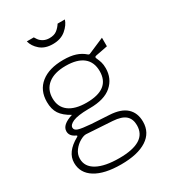

<svg xmlns="http://www.w3.org/2000/svg" viewBox="-217 -856 1026 1145"><g transform="rotate(-30 296.0 -283.5)"><path d="M35 27Q35 -47 127 -98Q138 -104 127 -109Q89 -126 89 -159Q89 -204 167 -228Q118 -255 97 -287Q76 -319 76 -369Q76 -449 131.5 -493.5Q187 -538 286 -538Q334 -538 368.5 -527Q403 -516 429 -493Q433 -489 438 -489Q441 -489 447 -492Q487 -510 552 -537V-478L480 -464Q468 -462 464 -460Q460 -458 460 -454Q460 -450 463 -444Q471 -427 476 -410Q481 -393 481 -369Q481 -298 430.5 -253.5Q380 -209 279 -209H268Q195 -208 163 -194Q131 -180 131 -160Q131 -143 153.5 -135.5Q176 -128 240 -123L360 -116Q438 -112 476 -77Q514 -42 514 19Q514 94 451.5 134.5Q389 175 275 175Q160 175 97.5 136Q35 97 35 27ZM441 -371Q441 -434 400 -467Q359 -500 280 -500Q202 -500 159 -466Q116 -432 116 -371Q116 -311 158.5 -279Q201 -247 280 -247Q441 -247 441 -371ZM472 19Q472 -24 446 -47.5Q420 -71 359 -75L183 -86Q166 -87 140.5 -72.5Q115 -58 96 -33Q77 -8 77 23Q77 78 131 107.5Q185 137 284 137Q377 137 424.5 108Q472 79 472 19ZM281 -650Q227 -650 194.5 -678Q162 -706 153 -742H201Q202 -740 211.5 -725.5Q221 -711 239 -701Q257 -691 281 -691Q313 -691 332 -705.5Q351 -720 365 -742H415Q405 -709 370.5 -679.5Q336 -650 281 -650Z"/></g></svg>

Font: Morrison Thin
Style: Regular
Weight: 100
Designer: Pablo Impallari, Rodrigo Fuenzalida (Modified by Dan O. Williams)
Version: Version 0.03;June 6, 2019;FontCreator 11.5.0.2425 64-bit; tt